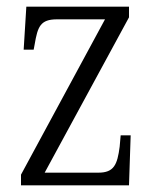

<svg xmlns="http://www.w3.org/2000/svg" viewBox="-20 -556 465 576"><path d="M43 0H367L372 -150H342L339 -116C332 -62 322 -38 275 -38H114L367 -504V-536H59L51 -407H81L84 -423C93 -476 101 -498 151 -498H295L43 -32Z"/></svg>

Font: Noto Serif Thai Condensed Light
Style: Regular
Weight: 300
Width: 3
Designer: Monotype Design Team
Foundry: Monotype Imaging Inc.
Version: Version 2.002